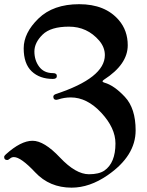

<svg xmlns="http://www.w3.org/2000/svg" viewBox="-82 -738 691 902"><path d="M-62.5 -0.5Q-62.5 -5.9 -54.7 -12.7Q16.1 -76.7 70.8 -76.7Q125.5 -76.7 199.7 2Q273.9 80.6 335.9 80.6Q382.8 80.6 408.2 63.5Q460.4 27.3 460.4 -64Q460.4 -136.7 393.6 -208.5Q326.7 -280.3 250.5 -280.3Q219.7 -280.3 190.4 -270.5Q186 -269 182.6 -269Q168.5 -269 168.5 -283.7Q168.5 -292 180.7 -296.4Q410.6 -372.1 410.6 -479Q410.6 -515.6 384.3 -546.9Q327.6 -612.8 241.9 -612.8Q156.2 -612.8 117.9 -575.2Q79.6 -537.6 79.6 -496.1Q79.6 -454.6 102.1 -424.6Q124.5 -394.5 167 -394.5Q185.1 -394.5 185.1 -380.9Q185.1 -367.2 166.5 -367.2Q104.5 -367.2 66.9 -402.8Q29.3 -438.5 29.3 -511Q29.3 -583.5 98.6 -650.9Q168 -718.3 290 -718.3Q412.1 -718.3 476.1 -643.6Q518.1 -594.7 518.1 -525.4Q518.1 -435.5 406.7 -363.8Q399.9 -359.4 399.9 -355.7Q399.9 -352.1 408.7 -349.6Q454.1 -336.9 504.6 -283Q555.2 -229 555.2 -125.5Q555.2 -5.4 423.3 85.4Q338.9 143.6 254.4 143.6Q150.9 143.6 83.5 71.8Q16.1 0 -16.6 0Q-27.3 0 -34.9 6.8Q-42.5 13.7 -48.3 13.7Q-62.5 13.7 -62.5 -0.5Z"/></svg>

Font: UnifrakturMaguntia20
Style: Book
Weight: 400
Designer: j. 'mach' wust, Gerrit Ansmann, Georg Duffner, based on a font by Peter Wiegel, original typeface by Carl Albert Fahrenw
Version: Version 2017-03-19